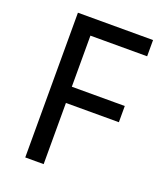

<svg xmlns="http://www.w3.org/2000/svg" viewBox="-133 -802 757 890"><g transform="rotate(20 245.5 -357.0)"><path d="M188 0H97.2V-713.9H467.8V-633.8H188V-381.8H449.2V-301.8H188Z"/></g></svg>

Font: Puppies Kittens
Style: Regular
Weight: 400
Foundry: Ascender Corporation and Peter Mawhorter
Version: Version 0.1